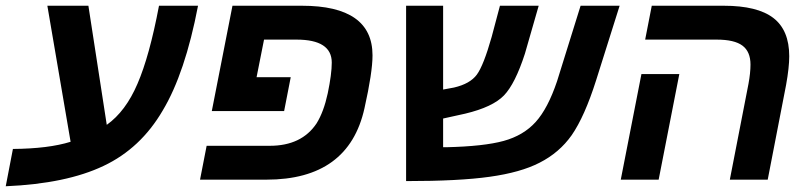

<svg xmlns="http://www.w3.org/2000/svg" viewBox="-54 -626 2825 669"><path d="M192 -132 111 -606H254L318 -191Q384 -238 425 -334Q467 -431 500 -606H636Q591 -371 513 -241Q436 -109 307 -48Q177 14 -34 23L-9 -107Q115 -108 192 -132Z M874 0H643L666 -118H886Q997 -118 1049 -196Q1074 -236 1088 -301Q1102 -368 1102 -408Q1102 -488 979 -488H866L840 -357H959L936 -239H684L756 -606H998Q1244 -606 1244 -433Q1244 -374 1216 -249Q1161 0 874 0Z M1659 -497 1688 -606H1823L1775 -439Q1741 -334 1702 -293.5Q1663 -253 1567 -230L1490 -213V-113H1501Q1632 -116 1701 -135Q1770 -154 1812.5 -201Q1855 -248 1887 -343L1969 -606H2105L2023 -346Q1983 -220 1938 -155Q1895 -94 1826 -59Q1760 -25 1652 -10Q1546 5 1361 5V-606H1490V-314L1528 -321Q1584 -334 1607.5 -366Q1631 -398 1659 -497Z M2313 -368 2241 0H2109L2181 -368ZM2561 -401Q2561 -446 2533 -467Q2505 -488 2443 -488H2194L2217 -606H2468Q2585 -606 2640.5 -563.5Q2696 -521 2696 -430Q2696 -391 2685 -330L2621 0H2489L2554 -334Q2561 -372 2561 -401Z"/></svg>

Font: Libra Sans
Style: Bold Italic
Weight: 700
Italic angle: -12°
Foundry: Context Ltd
Version: Version 1.002